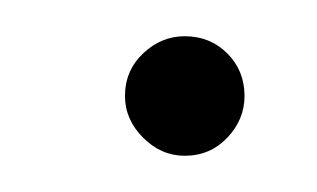

<svg xmlns="http://www.w3.org/2000/svg" viewBox="-20 -394 175 106"><path d="M82 -308Q69 -308 59 -318Q49 -328 49 -341Q49 -355 59 -364.5Q69 -374 82 -374Q96 -374 105.5 -364.5Q115 -355 115 -341Q115 -328 105.5 -318Q96 -308 82 -308Z"/></svg>

Font: DM Sans 12pt Thin
Style: Italic
Weight: 250
Italic angle: -10°
Version: Version 4.004;gftools[0.9.30]